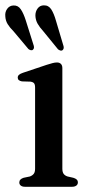

<svg xmlns="http://www.w3.org/2000/svg" viewBox="-28 -716 350 736"><path d="M211 -455V-69.5Q211 -56 216.2 -49.2Q221.5 -42.5 231 -39.5L253 -34.5Q261.5 -32 266 -27.8Q270.5 -23.5 270.5 -16.5Q270.5 -9 264.5 -4.5Q258.5 0 248 0H68Q57.5 0 51.8 -4.5Q46 -9 46 -16.5Q46 -23 50.2 -27.5Q54.5 -32 62.5 -34.5L86.5 -39.5Q96 -43 101.2 -49.5Q106.5 -56 106.5 -69.5V-380.5Q106.5 -392 102.5 -396.8Q98.5 -401.5 90 -403L56 -404Q48 -405.5 44 -409Q40 -412.5 40 -418.5Q40 -425 44.8 -429.2Q49.5 -433.5 60 -437L151 -467.5Q165 -472 173.8 -474.2Q182.5 -476.5 190.5 -476.5Q200 -476.5 205.5 -471Q211 -465.5 211 -455ZM70.9 -637.5 99.6 -546.5Q102.1 -540 102.3 -534.8Q102.5 -529.5 98.8 -526Q95.6 -522.5 90.5 -523.5Q85.4 -524.5 81 -528L23.9 -596Q9.7 -610 1.4 -623.5Q-6.9 -637 -7.7 -654Q-9.3 -670 -0.4 -682.2Q8.5 -694.5 23.5 -695Q41.3 -696 51.8 -680.2Q62.4 -664.5 70.9 -637.5ZM186.7 -636 213.8 -545Q216.3 -538.5 216.3 -533.2Q216.3 -528 212.6 -524.5Q209 -521 203.9 -522.2Q198.8 -523.5 194.4 -527L137.7 -596.5Q124.3 -611 116.4 -624.8Q108.5 -638.5 107.7 -655.5Q107.3 -671.5 116.2 -683.5Q125.1 -695.5 140.1 -695.5Q158.3 -696 168.7 -679.8Q179 -663.5 186.7 -636Z"/></svg>

Font: Fraunces 10pt
Style: Regular
Weight: 400
Version: Version 1.000;[b76b70a41]